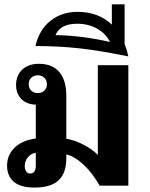

<svg xmlns="http://www.w3.org/2000/svg" viewBox="-20 -846 683 875"><path d="M434.1 0Q401.9 -57.1 360.8 -95.5Q319.8 -133.8 282.2 -142.1V-125Q282.2 -56.6 246.6 -23.9Q210.9 8.8 137.2 8.8Q73.7 8.8 43 -17.6Q12.2 -43.9 12.2 -90.8Q12.2 -140.1 47.1 -173.6Q82 -207 143.1 -214.8V-369.1Q102.1 -370.1 77.6 -394.5Q53.2 -418.9 53.2 -459Q53.2 -502.4 81.5 -528.8Q109.9 -555.2 157.2 -555.2Q218.3 -555.2 250.2 -517.8Q282.2 -480.5 282.2 -409.2V-213.9Q317.9 -208 358.6 -187.5Q399.4 -167 425.8 -140.1V-548.8H564.9V0ZM110.8 -461.9Q110.8 -443.8 122.6 -432.9Q134.3 -421.9 152.8 -421.9Q169.9 -421.9 181.9 -432.9Q193.8 -443.8 193.8 -461.9Q193.8 -480.5 181.9 -491.7Q169.9 -502.9 152.8 -502.9Q134.3 -502.9 122.6 -491.7Q110.8 -480.5 110.8 -461.9ZM92.8 -88.9Q92.8 -73.7 99.6 -64.5Q106.4 -55.2 117.2 -55.2Q143.1 -55.2 143.1 -91.8V-149.9Q120.1 -146 106.4 -128.4Q92.8 -110.8 92.8 -88.9Z M564.9 -588.9Q439.9 -614.7 343.8 -625.5Q247.6 -636.2 141.6 -636.2Q158.2 -710 209.7 -751Q261.2 -792 333 -792Q428.7 -792 489.7 -733.9V-826.2H547.9V-646Q558.6 -619.1 564.9 -588.9ZM331.5 -737.8Q254.9 -737.8 232.9 -686Q353 -684.1 481 -654.8Q462.4 -692.9 422.9 -715.3Q383.3 -737.8 331.5 -737.8Z"/></svg>

Font: Droid Sans Thai
Style: Bold
Weight: 700
Designer: Steve Matteson
Foundry: Ascender Corporation
Version: Version 1.00